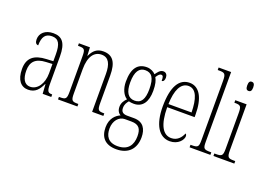

<svg xmlns="http://www.w3.org/2000/svg" viewBox="-133 -1119 2390 1718"><g transform="rotate(20 1062.0 -259.5)"><path d="M154 10C224 10 255 -33 282 -90H285L291 0H373V-24H371C333 -24 322 -35 322 -105V-367C322 -496 280 -543 197 -543C120 -543 73 -499 73 -441C73 -411 84 -394 105 -394C105 -476 133 -513 195 -513C258 -513 281 -471 281 -371V-307L218 -304C99 -299 41 -251 41 -147C41 -41 87 10 154 10ZM162 -21C107 -21 82 -72 82 -146C82 -227 121 -274 223 -278L282 -281V-191C282 -95 233 -21 162 -21Z M437 0H622V-24H616C562 -24 552 -31 552 -99V-330C552 -454 600 -510 668 -510C737 -510 762 -452 762 -360V0H869V-24H865C812 -24 803 -31 803 -100V-360C803 -486 763 -543 673 -543C611 -543 578 -511 553 -458H550L546 -536H441V-512H446C501 -512 511 -506 511 -438V-100C511 -31 501 -24 445 -24H437Z M1079 241C1193 241 1256 172 1256 64C1256 -15 1223 -75 1133 -75H1070C1031 -75 1009 -89 1009 -128C1009 -162 1024 -183 1039 -201C1050 -197 1073 -195 1087 -195C1170 -195 1212 -259 1212 -363C1212 -426 1202 -459 1187 -486C1205 -514 1217 -524 1230 -524C1249 -524 1252 -507 1252 -473C1270 -473 1278 -489 1278 -513C1278 -538 1265 -559 1238 -559C1207 -559 1188 -530 1171 -507C1154 -526 1123 -543 1087 -543C1001 -543 953 -486 953 -358C953 -289 980 -234 1017 -212C996 -192 976 -164 976 -127C976 -88 994 -67 1012 -57C972 -40 922 2 922 88C922 181 969 241 1079 241ZM1084 -224C1022 -224 992 -272 992 -364C992 -468 1026 -513 1082 -513C1143 -513 1174 -474 1174 -365C1174 -270 1146 -224 1084 -224ZM1080 211C988 211 959 155 959 86C959 14 1003 -39 1059 -39H1121C1196 -39 1218 -2 1218 67C1218 149 1180 211 1080 211Z M1503 10C1583 10 1625 -47 1625 -80C1625 -94 1620 -101 1614 -104C1597 -62 1564 -21 1506 -21C1427 -21 1380 -101 1379 -269H1640V-294C1640 -449 1589 -543 1495 -543C1395 -543 1339 -450 1339 -262C1339 -88 1401 10 1503 10ZM1600 -299H1380C1383 -431 1421 -513 1495 -513C1570 -513 1598 -426 1600 -299Z M1690 0H1888V-24H1883C1817 -24 1809 -30 1809 -98V-760H1690V-736H1702C1756 -736 1768 -730 1768 -660V-98C1768 -30 1760 -24 1694 -24H1690Z M2013 -654C2030 -654 2042 -664 2042 -698C2042 -731 2030 -742 2013 -742C1996 -742 1985 -731 1985 -698C1985 -664 1996 -654 2013 -654ZM1917 0H2116V-24H2103C2048 -24 2038 -32 2038 -100V-536H1930V-512H1937C1990 -512 1998 -503 1998 -434V-99C1998 -31 1988 -24 1932 -24H1917Z"/></g></svg>

Font: Noto Serif Devanagari ExtraCondensed ExtraLight
Style: Regular
Weight: 200
Width: 2
Designer: Universal Thirst, Indian Type Foundry and the Monotype Design Team
Foundry: Monotype Imaging Inc.
Version: Version 2.004